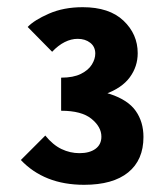

<svg xmlns="http://www.w3.org/2000/svg" viewBox="-20 -853 462 534"><path d="M106 -476Q127 -450 151 -438.5Q175 -427 201 -427Q229 -427 245.5 -439Q262 -451 262 -473Q262 -500 234.5 -522.5Q207 -545 150 -545V-608Q236 -608 286 -591.5Q336 -575 357.5 -544.5Q379 -514 379 -472Q379 -408 336.5 -373.5Q294 -339 214 -339Q158 -339 114 -356.5Q70 -374 38 -408ZM150 -637Q184 -637 205 -647.5Q226 -658 235.5 -673.5Q245 -689 245 -704Q245 -723 231 -734Q217 -745 196 -745Q178 -745 160 -736Q142 -727 125 -709L57 -778Q75 -797 116 -815Q157 -833 210 -833Q284 -833 323.5 -795.5Q363 -758 363 -705Q363 -668 341 -638Q319 -608 272 -591Q225 -574 150 -574Z"/></svg>

Font: Moderustic
Style: Bold
Weight: 700
Designer: Tural Alisoy
Foundry: TAFT Foundry
Version: Version 2.120